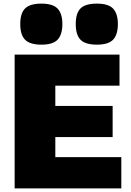

<svg xmlns="http://www.w3.org/2000/svg" viewBox="-20 -1042 724 1062"><path d="M209 -795Q146 -795 119 -822Q92 -849 92 -909Q92 -969 119 -995.5Q146 -1022 209 -1022Q273 -1022 299 -994Q325 -966 325 -909Q325 -851 299 -823Q273 -795 209 -795ZM516 -795Q452 -795 425.5 -822Q399 -849 399 -909Q399 -969 425.5 -995.5Q452 -1022 516 -1022Q580 -1022 606 -994Q632 -966 632 -909Q632 -851 606 -823Q580 -795 516 -795ZM61 -740H641V-568H286V-456H603V-284H286V-173H651V0H61Z"/></svg>

Font: Plata Sans Black
Style: Regular
Weight: 900
Designer: Pablo Impallari, Andres Torresi, & Cristiano Sobral
Foundry: Pablo Impallari, Andres Torresi, & Cristiano Sobral
Version: Version 1.00;December 28, 2019;FontCreator 12.0.0.2547 64-bi